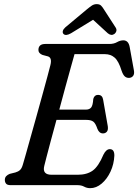

<svg xmlns="http://www.w3.org/2000/svg" viewBox="-20 -918 685 952"><path d="M363.5 0H32.5Q16 0 10 -7.5Q4 -15 4 -26Q4 -37.5 11 -44.8Q18 -52 28.5 -56L56.5 -63Q70.5 -67 79.2 -75Q88 -83 93.5 -102.5Q97.5 -115 107.5 -151Q117.5 -187 131.5 -236.8Q145.5 -286.5 160.8 -341.2Q176 -396 190.2 -447.5Q204.5 -499 215 -538.2Q225.5 -577.5 230 -595.5Q239 -632 217.5 -638.5L191 -645.5Q170.5 -653.5 170.5 -670Q170.5 -700 204.5 -700H522Q544.5 -700 560.2 -709Q576 -718 591.5 -718Q617 -718 623 -685L644 -569Q647 -552 640.8 -542.8Q634.5 -533.5 622.5 -532Q609 -530.5 599.5 -538.5Q590 -546.5 583 -567Q568.5 -614.5 548.8 -632Q529 -649.5 500.5 -649.5H349.5Q343.5 -628 331.5 -585.2Q319.5 -542.5 304.5 -487.5Q289.5 -432.5 274 -374.5H406Q423.5 -374.5 432 -385Q440.5 -395.5 442.5 -427.5Q448 -447.5 465.5 -447.5Q478 -447.5 484 -440.8Q490 -434 491.5 -423L514.5 -292Q517 -273.5 509.8 -265Q502.5 -256.5 490.5 -256.5Q472 -256.5 463 -279Q453.5 -307.5 441.8 -315.5Q430 -323.5 409 -323.5H260Q245 -269 232.2 -221.2Q219.5 -173.5 210.8 -140Q202 -106.5 199.5 -95.5Q188.5 -51.5 236 -51.5H365.5Q411 -51.5 439.8 -72.2Q468.5 -93 493 -151.5Q506.5 -178.5 524.5 -178.5Q547.5 -178.5 547 -146Q545 -104 528 -67.2Q511 -30.5 484.2 -7.8Q457.5 15 427 15Q411 15 397.2 7.5Q383.5 0 363.5 0ZM547 -749.5Q531.5 -739 514.5 -753L441.5 -820L332 -753Q305.5 -738 294.5 -750Q289.5 -755.5 291.5 -764.2Q293.5 -773 304 -782.5L410 -871Q424.5 -883 435.2 -890.2Q446 -897.5 459.5 -897.5Q473.5 -897.5 480.8 -890.5Q488 -883.5 495.5 -871L554 -780.5Q559.5 -771 556.5 -762.5Q553.5 -754 547 -749.5Z"/></svg>

Font: Fraunces 72pt SuperSoft
Style: Italic
Weight: 400
Italic angle: -16°
Version: Version 1.000;[b76b70a41]